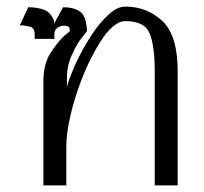

<svg xmlns="http://www.w3.org/2000/svg" viewBox="-20 -561 618 581"><path d="M359.4 -541Q335 -541 310.5 -518.6Q285.2 -496.1 263.7 -464.8Q230.5 -416 207 -364.3Q184.6 -311.5 182.6 -297.9Q182.6 -307.6 182.6 -327.1Q182.6 -347.7 187.5 -366.2Q192.4 -385.7 200.2 -400.4Q213.9 -430.7 228.5 -448.2Q243.2 -465.8 243.2 -467.8Q241.2 -512.7 222.7 -525.4Q204.1 -539.1 170.9 -539.1Q162.1 -522.5 143.6 -489.3Q143.6 -491.2 143.6 -498Q132.8 -525.4 111.3 -532.2Q90.8 -539.1 65.4 -539.1Q56.6 -520.5 40 -484.4Q53.7 -484.4 69.3 -480.5Q85 -477.5 85 -456.1Q85 -452.1 85 -443.4Q99.6 -443.4 144.5 -443.4Q144.5 -446.3 144.5 -456.1Q144.5 -470.7 153.3 -476.6Q162.1 -482.4 172.9 -483.4Q181.6 -483.4 186.5 -480.5Q191.4 -477.5 191.4 -467.8Q191.4 -465.8 184.6 -460.9Q177.7 -456.1 168.9 -447.3Q151.4 -429.7 130.9 -397.5Q111.3 -365.2 111.3 -314.5Q111.3 -209 111.3 0Q115.2 0 128.9 0Q141.6 0 180.7 0Q180.7 -29.3 180.7 -117.2Q180.7 -151.4 189.5 -194.3Q198.2 -237.3 212.9 -281.2Q240.2 -364.3 281.2 -430.7Q322.3 -497.1 359.4 -497.1Q418.9 -497.1 433.6 -458Q448.2 -419.9 448.2 -346.7Q448.2 -231.4 448.2 0Q465.8 0 517.6 0Q517.6 -86.9 517.6 -346.7Q517.6 -453.1 471.7 -497.1Q424.8 -541 359.4 -541Z"/></svg>

Font: BSRU BANSOMDEJ
Style: Regular
Weight: 400
Designer: Wisit Potiwat
Version: Version 1.000;PS 002.000;hotconv 1.0.70;makeotf.lib2.5.58329